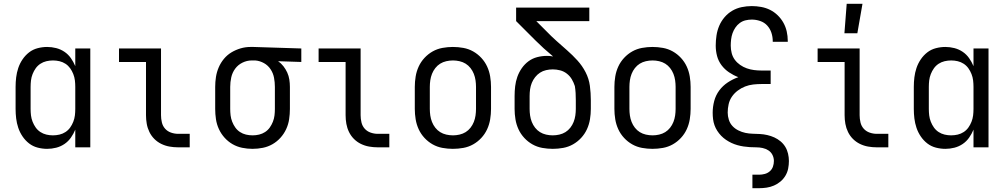

<svg xmlns="http://www.w3.org/2000/svg" viewBox="-20 -775 5290 1010"><path d="M228 8Q203 8 178 1.5Q153 -5 133 -20.5Q113 -36 98.5 -57.5Q84 -79 76 -103Q68 -127 65 -152Q62 -177 62 -202V-318Q62 -343 65 -368Q68 -393 76 -417Q84 -441 98.5 -462.5Q113 -484 133 -499.5Q153 -515 178 -521.5Q203 -528 228 -528Q252 -528 275.5 -522Q299 -516 319 -502.5Q339 -489 353 -469Q367 -449 376 -427V-520H455V0H376V-93Q367 -71 353 -51Q339 -31 319 -17.5Q299 -4 275.5 2Q252 8 228 8ZM258 -63Q276 -63 293 -67Q310 -71 324.5 -80.5Q339 -90 349 -104Q359 -118 365.5 -134.5Q372 -151 374 -168Q376 -185 376 -202V-318Q376 -335 374 -352Q372 -369 365.5 -385.5Q359 -402 349 -416Q339 -430 324.5 -439.5Q310 -449 293 -453Q276 -457 259 -457Q241 -457 224 -453Q207 -449 192.5 -439.5Q178 -430 168 -416Q158 -402 151.5 -385.5Q145 -369 143 -352Q141 -335 141 -318V-202Q141 -185 143 -168Q145 -151 151.5 -134.5Q158 -118 168 -104Q178 -90 192.5 -80.5Q207 -71 224 -67Q241 -63 258 -63Z M978 0H917Q894 0 871.5 -4Q849 -8 828.5 -18Q808 -28 792 -44Q776 -60 766 -80.5Q756 -101 752 -123.5Q748 -146 748 -169V-449H606V-520H827V-169Q827 -150 831.5 -131Q836 -112 848.5 -98Q861 -84 879.5 -77.5Q898 -71 917 -71H978Z M1308 8Q1281 8 1254 2.5Q1227 -3 1203.5 -16.5Q1180 -30 1161.5 -50.5Q1143 -71 1131.5 -96Q1120 -121 1116 -148Q1112 -175 1112 -202V-318Q1112 -344 1116 -370Q1120 -396 1130.5 -420.5Q1141 -445 1158 -465.5Q1175 -486 1197.5 -499.5Q1220 -513 1245.5 -520.5Q1271 -528 1298 -528H1313L1565 -520V-449L1443 -453Q1459 -442 1471 -426.5Q1483 -411 1491 -393.5Q1499 -376 1502 -356.5Q1505 -337 1505 -318V-202Q1505 -175 1501 -148Q1497 -121 1485.5 -96Q1474 -71 1455.5 -50.5Q1437 -30 1413.5 -16.5Q1390 -3 1363 2.5Q1336 8 1308 8ZM1309 -63Q1326 -63 1343 -67Q1360 -71 1374.5 -80.5Q1389 -90 1399 -104Q1409 -118 1415.5 -134.5Q1422 -151 1424 -168Q1426 -185 1426 -202V-318Q1426 -342 1421.5 -366Q1417 -390 1403.5 -410.5Q1390 -431 1368.5 -443Q1347 -455 1323 -457H1304Q1279 -457 1255.5 -445.5Q1232 -434 1217 -413.5Q1202 -393 1196.5 -368Q1191 -343 1191 -318V-202Q1191 -185 1193 -168Q1195 -151 1201.5 -134.5Q1208 -118 1218 -104Q1228 -90 1242.5 -80.5Q1257 -71 1274 -67Q1291 -63 1309 -63Z M2028 0H1967Q1944 0 1921.5 -4Q1899 -8 1878.5 -18Q1858 -28 1842 -44Q1826 -60 1816 -80.5Q1806 -101 1802 -123.5Q1798 -146 1798 -169V-449H1656V-520H1877V-169Q1877 -150 1881.5 -131Q1886 -112 1898.5 -98Q1911 -84 1929.5 -77.5Q1948 -71 1967 -71H2028Z M2362 8Q2335 8 2307.5 3Q2280 -2 2256 -15.5Q2232 -29 2213 -49.5Q2194 -70 2182.5 -95Q2171 -120 2166.5 -147.5Q2162 -175 2162 -202V-318Q2162 -345 2166.5 -372.5Q2171 -400 2182.5 -425Q2194 -450 2213 -470.5Q2232 -491 2256 -504.5Q2280 -518 2307.5 -523Q2335 -528 2362 -528Q2390 -528 2417.5 -523Q2445 -518 2469 -504.5Q2493 -491 2512 -470.5Q2531 -450 2542.5 -425Q2554 -400 2558.5 -372.5Q2563 -345 2563 -318V-202Q2563 -175 2558.5 -147.5Q2554 -120 2542.5 -95Q2531 -70 2512 -49.5Q2493 -29 2469 -15.5Q2445 -2 2417.5 3Q2390 8 2362 8ZM2363 -63Q2380 -63 2397.5 -67Q2415 -71 2429.5 -80Q2444 -89 2455 -103Q2466 -117 2472.5 -133.5Q2479 -150 2481.5 -167.5Q2484 -185 2484 -202V-318Q2484 -335 2481.5 -352.5Q2479 -370 2472.5 -386.5Q2466 -403 2455 -417Q2444 -431 2429.5 -440Q2415 -449 2397.5 -453Q2380 -457 2363 -457Q2345 -457 2327.5 -453Q2310 -449 2295.5 -440Q2281 -431 2270 -417Q2259 -403 2252.5 -386.5Q2246 -370 2243.5 -352.5Q2241 -335 2241 -318V-202Q2241 -185 2243.5 -167.5Q2246 -150 2252.5 -133.5Q2259 -117 2270 -103Q2281 -89 2295.5 -80Q2310 -71 2327.5 -67Q2345 -63 2363 -63Z M2888 8Q2860 8 2832.5 3Q2805 -2 2781 -15.5Q2757 -29 2738 -49.5Q2719 -70 2707.5 -95Q2696 -120 2691.5 -147.5Q2687 -175 2687 -202V-270Q2687 -296 2690 -321.5Q2693 -347 2701.5 -371Q2710 -395 2725 -416.5Q2740 -438 2760.5 -453Q2781 -468 2806 -474.5Q2831 -481 2857 -481Q2865 -481 2873 -480.5Q2881 -480 2889 -478L2888 -479Q2888 -480 2887.5 -480Q2887 -480 2886 -481L2885 -482Q2862 -501 2840 -521Q2818 -541 2797 -562L2695 -664V-735H3080V-664H2801L2853 -612Q2879 -585 2907 -560Q2935 -535 2963.5 -510Q2992 -485 3017.5 -457Q3043 -429 3060.5 -395Q3078 -361 3083 -323.5Q3088 -286 3088 -248V-202Q3088 -175 3083.5 -147.5Q3079 -120 3067.5 -95Q3056 -70 3037 -49.5Q3018 -29 2994 -15.5Q2970 -2 2942.5 3Q2915 8 2888 8ZM2887 -63Q2905 -63 2922.5 -67Q2940 -71 2954.5 -80Q2969 -89 2980 -103Q2991 -117 2997.5 -133.5Q3004 -150 3006.5 -167.5Q3009 -185 3009 -202V-248Q3009 -267 3008 -285.5Q3007 -304 3004 -322Q2998 -341 2988 -358Q2978 -375 2962 -387.5Q2946 -400 2926.5 -405Q2907 -410 2888 -410Q2870 -410 2852.5 -406Q2835 -402 2820.5 -392.5Q2806 -383 2795 -369Q2784 -355 2777.5 -339Q2771 -323 2768.5 -305.5Q2766 -288 2766 -270V-202Q2766 -185 2768.5 -167.5Q2771 -150 2777.5 -133.5Q2784 -117 2795 -103Q2806 -89 2820.5 -80Q2835 -71 2852.5 -67Q2870 -63 2887 -63Z M3412 8Q3385 8 3357.5 3Q3330 -2 3306 -15.5Q3282 -29 3263 -49.5Q3244 -70 3232.5 -95Q3221 -120 3216.5 -147.5Q3212 -175 3212 -202V-318Q3212 -345 3216.5 -372.5Q3221 -400 3232.5 -425Q3244 -450 3263 -470.5Q3282 -491 3306 -504.5Q3330 -518 3357.5 -523Q3385 -528 3412 -528Q3440 -528 3467.5 -523Q3495 -518 3519 -504.5Q3543 -491 3562 -470.5Q3581 -450 3592.5 -425Q3604 -400 3608.5 -372.5Q3613 -345 3613 -318V-202Q3613 -175 3608.5 -147.5Q3604 -120 3592.5 -95Q3581 -70 3562 -49.5Q3543 -29 3519 -15.5Q3495 -2 3467.5 3Q3440 8 3412 8ZM3413 -63Q3430 -63 3447.5 -67Q3465 -71 3479.5 -80Q3494 -89 3505 -103Q3516 -117 3522.5 -133.5Q3529 -150 3531.5 -167.5Q3534 -185 3534 -202V-318Q3534 -335 3531.5 -352.5Q3529 -370 3522.5 -386.5Q3516 -403 3505 -417Q3494 -431 3479.5 -440Q3465 -449 3447.5 -453Q3430 -457 3413 -457Q3395 -457 3377.5 -453Q3360 -449 3345.5 -440Q3331 -431 3320 -417Q3309 -403 3302.5 -386.5Q3296 -370 3293.5 -352.5Q3291 -335 3291 -318V-202Q3291 -185 3293.5 -167.5Q3296 -150 3302.5 -133.5Q3309 -117 3320 -103Q3331 -89 3345.5 -80Q3360 -71 3377.5 -67Q3395 -63 3413 -63Z M3938 215V144H3973Q3988 144 4003 140Q4018 136 4029.5 126Q4041 116 4046 101.5Q4051 87 4051 72Q4051 55 4043.5 40Q4036 25 4022 16Q4008 7 3991.5 3.5Q3975 0 3958 0Q3941 0 3924.5 -1Q3908 -2 3891.5 -4.5Q3875 -7 3859 -11.5Q3843 -16 3828 -23Q3813 -30 3799 -39.5Q3785 -49 3773.5 -61Q3762 -73 3753 -87Q3744 -101 3738.5 -116.5Q3733 -132 3731 -148.5Q3729 -165 3729 -182Q3729 -213 3737 -243.5Q3745 -274 3763.5 -299Q3782 -324 3808.5 -341.5Q3835 -359 3864 -369Q3838 -379 3815 -394.5Q3792 -410 3775.5 -432Q3759 -454 3752 -480.5Q3745 -507 3745 -535Q3745 -561 3749 -588Q3753 -615 3763.5 -639.5Q3774 -664 3791.5 -684.5Q3809 -705 3832 -718.5Q3855 -732 3881.5 -737.5Q3908 -743 3935 -743Q3959 -743 3984 -738.5Q4009 -734 4031 -723Q4053 -712 4071 -694.5Q4089 -677 4101 -655.5Q4113 -634 4118.5 -609.5Q4124 -585 4124 -560V-555H4045V-558Q4045 -581 4038 -602.5Q4031 -624 4016 -640.5Q4001 -657 3979 -664.5Q3957 -672 3935 -672Q3918 -672 3901.5 -668Q3885 -664 3871.5 -654Q3858 -644 3848.5 -630Q3839 -616 3833.5 -600.5Q3828 -585 3826 -568Q3824 -551 3824 -535Q3824 -515 3829 -495.5Q3834 -476 3845.5 -460.5Q3857 -445 3873.5 -433.5Q3890 -422 3908.5 -415.5Q3927 -409 3946.5 -406.5Q3966 -404 3986 -404H4034V-333H3986Q3964 -333 3942 -330.5Q3920 -328 3899.5 -320Q3879 -312 3861 -298.5Q3843 -285 3830.5 -267Q3818 -249 3813 -227Q3808 -205 3808 -183Q3808 -164 3814 -145Q3820 -126 3833 -112Q3846 -98 3864 -89Q3882 -80 3901 -76Q3920 -72 3939.5 -71.5Q3959 -71 3978 -70Q3997 -69 4016.5 -64.5Q4036 -60 4053.5 -52Q4071 -44 4086 -31.5Q4101 -19 4111 -2.5Q4121 14 4125.5 33.5Q4130 53 4130 72Q4130 92 4126 112Q4122 132 4111.5 149.5Q4101 167 4085.5 180Q4070 193 4051.5 201Q4033 209 4013 212Q3993 215 3973 215Z M4653 0H4592Q4569 0 4546.5 -4Q4524 -8 4503.5 -18Q4483 -28 4467 -44Q4451 -60 4441 -80.5Q4431 -101 4427 -123.5Q4423 -146 4423 -169V-449H4281V-520H4502V-169Q4502 -150 4506.5 -131Q4511 -112 4523.5 -98Q4536 -84 4554.5 -77.5Q4573 -71 4592 -71H4653ZM4422 -600 4434 -755H4517L4490 -600Z M4953 8Q4928 8 4903 1.5Q4878 -5 4858 -20.5Q4838 -36 4823.5 -57.5Q4809 -79 4801 -103Q4793 -127 4790 -152Q4787 -177 4787 -202V-318Q4787 -343 4790 -368Q4793 -393 4801 -417Q4809 -441 4823.5 -462.5Q4838 -484 4858 -499.5Q4878 -515 4903 -521.5Q4928 -528 4953 -528Q4977 -528 5000.5 -522Q5024 -516 5044 -502.5Q5064 -489 5078 -469Q5092 -449 5101 -427V-520H5180V0H5101V-93Q5092 -71 5078 -51Q5064 -31 5044 -17.5Q5024 -4 5000.5 2Q4977 8 4953 8ZM4983 -63Q5001 -63 5018 -67Q5035 -71 5049.5 -80.5Q5064 -90 5074 -104Q5084 -118 5090.5 -134.5Q5097 -151 5099 -168Q5101 -185 5101 -202V-318Q5101 -335 5099 -352Q5097 -369 5090.5 -385.5Q5084 -402 5074 -416Q5064 -430 5049.5 -439.5Q5035 -449 5018 -453Q5001 -457 4984 -457Q4966 -457 4949 -453Q4932 -449 4917.5 -439.5Q4903 -430 4893 -416Q4883 -402 4876.5 -385.5Q4870 -369 4868 -352Q4866 -335 4866 -318V-202Q4866 -185 4868 -168Q4870 -151 4876.5 -134.5Q4883 -118 4893 -104Q4903 -90 4917.5 -80.5Q4932 -71 4949 -67Q4966 -63 4983 -63Z"/></svg>

Font: Iosevka Pride
Style: Regular
Weight: 400
Monospace: yes
Designer: Belleve Invis
Foundry: Belleve Invis
Version: Version 30.3.1; ttfautohint (v1.8.4)